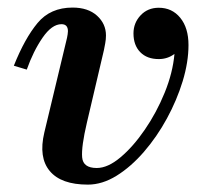

<svg xmlns="http://www.w3.org/2000/svg" viewBox="-20 -490 568 520"><path d="M215.5 -158.5Q200 -92.5 202.5 -63.8Q205 -35 242 -35Q272 -35 306.2 -63.8Q340.5 -92.5 372.2 -138.8Q404 -185 426 -239Q448 -293 452.5 -344Q434 -330 410 -330Q378 -330 359.8 -348.8Q341.5 -367.5 341.5 -399.5Q341.5 -428 360.8 -448.5Q380 -469 410 -469Q446 -469 468.2 -441.8Q490.5 -414.5 490.5 -368Q490.5 -322 474.8 -270.2Q459 -218.5 432 -169Q405 -119.5 370 -79Q335 -38.5 296 -14.2Q257 10 218 10Q145.5 10 114.8 -26.8Q84 -63.5 100 -131L161.5 -387.5Q162.5 -392 163.2 -397Q164 -402 164 -405.5Q164 -424.5 146.5 -424.5Q120.5 -424.5 95.2 -387.8Q70 -351 52.5 -301.5L17.5 -312Q47 -386 81.8 -427.8Q116.5 -469.5 176.5 -469.5Q218.5 -469.5 242.8 -447.5Q267 -425.5 267 -394Q267 -383.5 265 -372.8Q263 -362 261.5 -354.5Z"/></svg>

Font: Bodoni* 06pt Medium
Style: Italic
Weight: 500
Italic angle: -13°
Version: Version 2.3